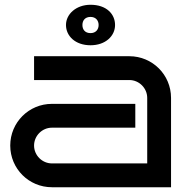

<svg xmlns="http://www.w3.org/2000/svg" viewBox="-20 -786 806 806"><path d="M698 -375C698 -472 620 -550 523 -550H123V-450H523C564 -450 598 -416 598 -375V-100H198C157 -100 123 -134 123 -175C123 -216 157 -250 198 -250H548V-350H198C101 -350 23 -272 23 -175C23 -78 101 0 198 0H698ZM257 -681C257 -635 296 -596 360 -596C423 -596 463 -635 463 -681C463 -727 427 -766 360 -766C300 -766 257 -727 257 -681ZM326 -681C326 -700 337 -715 360 -715C382 -715 394 -700 394 -681C394 -662 382 -647 360 -647C337 -647 326 -662 326 -681Z"/></svg>

Font: Bruno Ace
Style: Regular
Weight: 400
Designer: Astigmatic (AOETI)
Foundry: Astigmatic (AOETI)
Version: Version 1.000